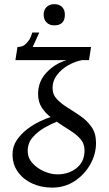

<svg xmlns="http://www.w3.org/2000/svg" viewBox="-20 -669 512 906"><path d="M247.6 -94.7Q223.1 -85 190.9 -66.9Q158.7 -48.8 134.8 -21.7Q110.8 5.4 110.8 43Q110.8 76.2 133.5 101.1Q156.2 126 188.7 139.9Q221.2 153.8 250.5 153.8Q304.2 153.8 341.6 123.8Q378.9 93.8 378.9 41.5Q378.9 8.3 358.9 -13.9Q338.9 -36.1 308.8 -54.7Q278.8 -73.2 247.6 -94.7ZM286.1 -599.6Q286.1 -549.3 235.8 -549.3Q213.4 -549.3 199.7 -563.2Q186 -577.1 186 -599.6Q186 -622.1 199.7 -635.7Q213.4 -649.4 235.8 -649.4Q259.8 -649.4 272.9 -636Q286.1 -622.6 286.1 -599.6ZM409.7 -447.3 399.9 -385.3H367.2Q334.5 -379.4 302.2 -361.1Q270 -342.8 249 -315.4Q228 -288.1 228 -253.9Q228 -222.7 248.8 -200.9Q269.5 -179.2 300 -160.4Q330.6 -141.6 361.1 -120.4Q391.6 -99.1 412.4 -69.3Q433.1 -39.6 433.1 5.4Q433.1 58.6 405.8 106.9Q378.4 155.3 331.8 185.8Q285.2 216.3 226.1 216.3Q174.3 216.3 131.8 196.8Q89.4 177.2 64.2 141.8Q39.1 106.4 39.1 59.1Q39.1 22.5 58.8 -7.1Q78.6 -36.6 107.9 -59.1Q137.2 -81.5 167.5 -95.9Q197.8 -110.4 218.8 -116.7Q195.3 -133.8 177.5 -160.9Q159.7 -188 159.7 -225.6Q159.7 -284.2 199.2 -326.4Q238.8 -368.7 294.4 -385.3H52.7L62.5 -447.3Q76.2 -447.3 85.9 -451.2Q95.7 -455.1 104.2 -464.1Q112.8 -473.1 119.4 -483.4Q126 -493.7 132.3 -515.6H165.5L134.3 -447.3Z"/></svg>

Font: BabelStone Englisc
Style: Regular
Weight: 400
Designer: Andrew West
Foundry: BabelStone
Version: Version 1.000 June 24, 2023